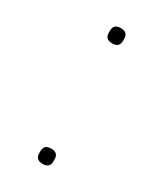

<svg xmlns="http://www.w3.org/2000/svg" viewBox="-139 -569 538 632"><g transform="rotate(30 130.0 -253.0)"><path d="M130 5Q103 5 103 -20V-28Q103 -53 130 -53Q157 -53 157 -28V-20Q157 5 130 5ZM130 -453Q103 -453 103 -478V-486Q103 -511 130 -511Q157 -511 157 -486V-478Q157 -453 130 -453Z"/></g></svg>

Font: IBM Plex Sans Thai Thin
Style: Regular
Weight: 100
Designer: Mike Abbink, Paul van der Laan, Pieter van Rosmalen, Ben Mitchell, Mark Frömberg
Foundry: Bold Monday
Version: Version 1.1